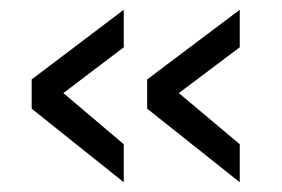

<svg xmlns="http://www.w3.org/2000/svg" viewBox="-20 -441 579 394"><path d="M234 -344 110 -250 234 -145V-67L45 -218V-278L234 -421ZM472 -344 347 -250 472 -145V-67L282 -218V-278L472 -421Z"/></svg>

Font: Titillium Web
Style: Regular
Weight: 400
Version: Version 1.002;PS 57.000;hotconv 1.0.70;makeotf.lib2.5.55311